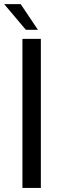

<svg xmlns="http://www.w3.org/2000/svg" viewBox="-38 -918 292 938"><path d="M71.6 -728H161.6V0H71.6ZM88.3 -772.4 -17.5 -897.7H63.2L147.2 -772.4Z"/></svg>

Font: Murecho Thin
Style: Regular
Weight: 100
Designer: Neil Summerour
Foundry: Positype
Version: Version 1.010